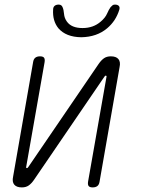

<svg xmlns="http://www.w3.org/2000/svg" viewBox="-20 -805 640 835"><path d="M37 -37 124 -535Q126 -548 133.5 -554Q141 -560 154 -560Q167 -560 171.5 -554Q176 -548 174 -535L94 -80Q93 -77 94 -75.5Q95 -74 97 -74Q99 -74 100.5 -75.5Q102 -77 104 -80L409 -527Q420 -543 432 -551.5Q444 -560 462 -560Q485 -560 495 -548Q505 -536 500 -513L413 -15Q411 -2 403.5 4Q396 10 383 10Q370 10 365.5 4Q361 -2 363 -15L443 -470Q444 -473 443 -474.5Q442 -476 440 -476Q438 -476 436.5 -474.5Q435 -473 433 -470L128 -23Q117 -7 105 1.5Q93 10 75 10Q52 10 42 -2Q32 -14 37 -37ZM211 -763Q211 -774 217.5 -779.5Q224 -785 235 -785Q242 -785 246 -782Q250 -779 252 -774Q257 -763 258.5 -744.5Q260 -726 271 -711Q291 -683 339 -683Q386 -683 418 -711Q438 -728 445.5 -745.5Q453 -763 461 -774Q466 -779 469.5 -782Q473 -785 480 -785Q491 -785 496.5 -779.5Q502 -774 499 -763Q484 -714 446 -682Q401 -644 333 -643Q267 -644 234 -682Q208 -714 211 -763Z"/></svg>

Font: Maple Mono NL Thin
Style: Italic
Weight: 250
Italic angle: -10°
Monospace: yes
Designer: subframe7536
Version: Version 7.000